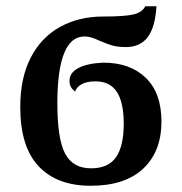

<svg xmlns="http://www.w3.org/2000/svg" viewBox="-20 -586 584 616"><path d="M45 -243Q45 -336 78.5 -401Q112 -466 172.5 -499.5Q233 -533 311 -533Q382 -533 409.5 -540Q437 -547 446 -566H482Q478 -499 454 -467Q430 -435 384 -435Q358 -435 340.5 -440Q323 -445 300 -455Q285 -462 274 -465.5Q263 -469 251 -469Q164 -469 164 -254Q164 -140 189 -93Q214 -46 272 -46Q328 -46 352.5 -82Q377 -118 377 -189Q377 -257 355 -291Q333 -325 286 -325Q258 -325 241.5 -315.5Q225 -306 221 -292Q212 -299 207.5 -307Q203 -315 203 -327Q203 -353 232 -368Q261 -383 312 -385Q397 -385 447.5 -336.5Q498 -288 498 -196Q498 -100 439.5 -45Q381 10 271 10Q163 10 104 -52.5Q45 -115 45 -243Z"/></svg>

Font: Noto Serif NarrowSemiBold
Style: Regular
Weight: 600
Width: 4
Designer: Monotype Design Team
Foundry: Monotype Imaging Inc.
Version: Version 1.001